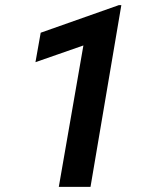

<svg xmlns="http://www.w3.org/2000/svg" viewBox="-20 -731 627 751"><path d="M334 0 454.6 -710.9H444.8L139.2 -603L118.7 -487.8L306.2 -553.2L210 0Z"/></svg>

Font: Roboto Mono SemiBold
Style: Italic
Weight: 600
Italic angle: -10°
Monospace: yes
Designer: Google
Version: Version 3.000